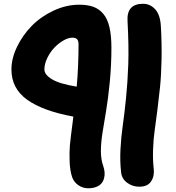

<svg xmlns="http://www.w3.org/2000/svg" viewBox="-20 -780 938 1024"><path d="M723.1 215.8Q686.5 215.8 658 194.6Q629.4 173.3 626 139.2Q619.1 80.6 622.6 15.1Q626 -50.3 634.8 -111.1Q643.6 -171.9 652.1 -256.1Q660.6 -340.3 664.1 -436Q667.5 -531.7 660.2 -667Q654.3 -759.8 743.2 -759.8Q781.2 -759.8 807.9 -730.2Q834.5 -700.7 837.9 -641.1Q843.3 -548.8 841.6 -462.4Q839.8 -376 833.5 -315.7Q827.1 -255.4 819.3 -192.4Q811.5 -129.4 804.9 -84.2Q798.3 -39.1 796.4 16.8Q794.4 72.8 799.8 119.1Q804.7 158.7 785.9 187.3Q767.1 215.8 723.1 215.8ZM450.2 224.1Q422.4 224.1 398.7 208.3Q375 192.4 365.2 166Q353 130.9 351.3 79.6Q349.6 28.3 353 -7.6Q356.4 -43.5 367.7 -129.9Q370.1 -148.4 371.1 -158.2Q209 -188 125 -248Q41 -308.1 41 -409.2Q41 -468.3 70.8 -530.3Q100.6 -592.3 149.2 -641.8Q197.8 -691.4 265.4 -723.1Q333 -754.9 402.8 -754.9Q446.8 -754.9 477.8 -743.7Q508.8 -732.4 531 -706.1Q553.2 -679.7 563.7 -635Q574.2 -590.3 574.2 -524.9Q574.2 -432.6 565.4 -342Q556.6 -251.5 546.1 -190.2Q535.6 -128.9 526.9 -73.5Q518.1 -18.1 518.1 26.4Q518.1 70.8 530.8 106Q536.6 122.6 537.8 138.9Q539.1 155.3 534.9 170.9Q530.8 186.5 521 198.2Q511.2 210 492.9 217Q474.6 224.1 450.2 224.1ZM216.8 -409.2Q216.8 -381.8 257.3 -357.2Q297.9 -332.5 389.2 -317.9Q398.9 -431.2 398.9 -543Q398.9 -562.5 391.1 -570.8Q383.3 -579.1 366.2 -579.1Q344.2 -579.1 317.6 -563.7Q291 -548.3 268.8 -524.7Q246.6 -501 231.7 -469.7Q216.8 -438.5 216.8 -409.2Z"/></svg>

Font: Shantell Sans Irregular Bouncy
Style: Regular
Weight: 800
Designer: Stephen Nixon, Anya Danilova, Shantell Martin
Foundry: Arrow Type
Version: Version 1.006;[9816181b4]